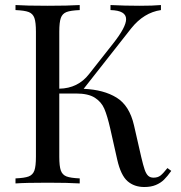

<svg xmlns="http://www.w3.org/2000/svg" viewBox="-20 -728 718 762"><path d="M552.7 14.2Q512.7 14.2 486.1 -9Q459.5 -32.2 445.3 -94.2L417.5 -217.8Q405.8 -269 394 -296.4Q382.3 -323.7 356.2 -340.3Q330.1 -356.9 281.7 -356.9H215.3V-106Q215.3 -68.4 221.4 -51.3Q227.5 -34.2 243.9 -27.8Q260.3 -21.5 296.4 -20V0Q250 -2.9 169.4 -2.9Q83 -2.9 41.5 0V-20Q77.6 -21.5 94 -27.8Q110.4 -34.2 116.5 -51.3Q122.6 -68.4 122.6 -106V-602.1Q122.6 -639.6 116.5 -656.7Q110.4 -673.8 94 -680.2Q77.6 -686.5 41.5 -688V-708Q83 -705.1 169.4 -705.1Q250 -705.1 296.4 -708V-688Q260.3 -686.5 243.9 -680.2Q227.5 -673.8 221.4 -656.7Q215.3 -639.6 215.3 -602.1V-376Q289.6 -377.4 333.5 -434.1L429.7 -556.2Q480.5 -620.6 480.5 -651.9Q480.5 -686.5 418.5 -688V-708Q475.6 -705.1 533.7 -705.1Q588.4 -705.1 618.7 -708V-688Q550.8 -678.2 500.5 -615.2L312 -375.5Q391.6 -372.1 442.6 -340.6Q493.7 -309.1 511.7 -231L540.5 -105Q548.3 -71.8 554 -55.2Q559.6 -38.6 567.6 -30.8Q575.7 -22.9 589.4 -22.9Q606.4 -22.9 617.2 -31.5Q627.9 -40 644.5 -61L659.7 -49.8Q644.5 -28.3 630.9 -14.9Q617.2 -1.5 598.1 6.3Q579.1 14.2 552.7 14.2Z"/></svg>

Font: Playfair Display SC
Style: Regular
Weight: 400
Designer: Claus Eggers Sørensen
Foundry: Claus Eggers Sørensen
Version: Version 1.004;PS 001.004;hotconv 1.0.70;makeotf.lib2.5.58329